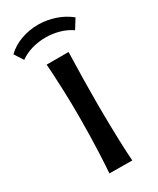

<svg xmlns="http://www.w3.org/2000/svg" viewBox="-210 -733 650 789"><g transform="rotate(-30 115.5 -338.5)"><path d="M172 0 64 -1Q65 -13 66.5 -38Q68 -63 69.5 -97.5Q71 -132 72 -175Q73 -218 73 -267Q73 -334 71 -387Q69 -440 67 -473.5Q65 -507 64 -517H168Q168 -509 167 -474.5Q166 -440 165 -386.5Q164 -333 164 -266Q164 -219 165 -177Q166 -135 167 -100Q168 -65 169.5 -39.5Q171 -14 172 0ZM-6 -580 -33 -622Q-5 -649 34 -663Q73 -677 115 -677Q155 -677 194 -664Q233 -651 264 -626L236 -581Q210 -599 178.5 -607.5Q147 -616 115 -616Q82 -616 50.5 -607Q19 -598 -6 -580Z"/></g></svg>

Font: Truculenta SemiBold
Style: Regular
Weight: 600
Version: Version 1.002